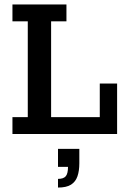

<svg xmlns="http://www.w3.org/2000/svg" viewBox="-20 -603 573 864"><path d="M36 0V-76H105V-507H36V-583H279V-507H210V-76H429V-227H507V0ZM241 241V202Q266 202 276 190Q286 178 286 148H241V67H337V132Q337 166 328.5 190.5Q320 215 299.5 228Q279 241 241 241Z"/></svg>

Font: Rokkitt SemiBold Medium
Style: Regular
Weight: 500
Version: Version 3.103